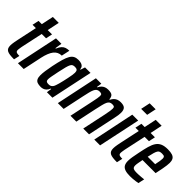

<svg xmlns="http://www.w3.org/2000/svg" viewBox="40 -1468 2201 2201"><g transform="rotate(45 1141.0 -367.5)"><path d="M179 0Q139 0 111.5 -3.5Q84 -7 67.5 -16Q51 -25 43.5 -41Q36 -57 36 -82Q36 -94 37.5 -109Q39 -124 42.5 -143Q46 -162 51 -186L103 -430H49L66 -510H119L150 -658H246L215 -510H285L268 -430H198L141 -165Q139 -153 137 -141Q135 -129 134 -120Q133 -111 133 -105Q133 -93 138 -85Q143 -77 156.5 -74Q170 -71 195 -71Z M242 0 349 -510H437L424 -426H431Q446 -463 464.5 -483Q483 -503 506 -510.5Q529 -518 558 -518L536 -417Q507 -417 483 -405.5Q459 -394 441 -371Q423 -348 409 -313Q395 -278 385 -232L336 0Z M618 8Q585 8 563.5 0Q542 -8 531.5 -28.5Q521 -49 521 -85Q521 -115 527 -157Q533 -199 544 -255Q560 -332 574.5 -382.5Q589 -433 606.5 -463Q624 -493 648 -505.5Q672 -518 706 -518Q735 -518 754.5 -511Q774 -504 784.5 -490.5Q795 -477 796 -455H802L820 -510H909L801 0H712L721 -61H714Q703 -33 687 -18Q671 -3 653 2.5Q635 8 618 8ZM661 -77Q678 -77 690 -82Q702 -87 711.5 -98.5Q721 -110 728 -131Q733 -144 740 -169.5Q747 -195 754 -225.5Q761 -256 767.5 -287Q774 -318 778 -344Q782 -370 782 -385Q782 -412 771 -422.5Q760 -433 736 -433Q717 -433 704 -428Q691 -423 681.5 -405.5Q672 -388 662.5 -352.5Q653 -317 640 -255Q629 -200 622.5 -167Q616 -134 616 -116Q616 -99 621 -91Q626 -83 636 -80Q646 -77 661 -77Z M889 0 996 -510H1084L1075 -448H1081Q1093 -472 1108 -487Q1123 -502 1143 -510Q1163 -518 1189 -518Q1239 -518 1256.5 -501Q1274 -484 1276 -448H1283Q1295 -472 1310.5 -487.5Q1326 -503 1346.5 -510.5Q1367 -518 1393 -518Q1441 -518 1460.5 -498.5Q1480 -479 1480 -435Q1480 -417 1477 -394Q1474 -371 1467 -341L1395 0H1301L1363 -292Q1372 -335 1375.5 -360.5Q1379 -386 1379 -400Q1379 -421 1370 -427Q1361 -433 1340 -433Q1318 -433 1304 -424Q1290 -415 1280.5 -394.5Q1271 -374 1262.5 -339.5Q1254 -305 1243 -255L1189 0H1094L1156 -292Q1165 -335 1169.5 -360.5Q1174 -386 1174 -400Q1174 -421 1164.5 -427Q1155 -433 1134 -433Q1112 -433 1097.5 -422.5Q1083 -412 1073 -390Q1063 -368 1055 -334.5Q1047 -301 1037 -255L983 0Z M1611 -629 1635 -743H1732L1708 -629ZM1480 0 1586 -510H1682L1574 0Z M1847 0Q1807 0 1779.5 -3.5Q1752 -7 1735.5 -16Q1719 -25 1711.5 -41Q1704 -57 1704 -82Q1704 -94 1705.5 -109Q1707 -124 1710.5 -143Q1714 -162 1719 -186L1771 -430H1717L1734 -510H1787L1818 -658H1914L1883 -510H1953L1936 -430H1866L1809 -165Q1807 -153 1805 -141Q1803 -129 1802 -120Q1801 -111 1801 -105Q1801 -93 1806 -85Q1811 -77 1824.5 -74Q1838 -71 1863 -71Z M2064 8Q2013 8 1982 -3.5Q1951 -15 1938 -39Q1925 -63 1925 -100Q1925 -129 1931.5 -167.5Q1938 -206 1948 -254Q1962 -325 1976 -375Q1990 -425 2011.5 -456.5Q2033 -488 2067 -503Q2101 -518 2155 -518Q2202 -518 2229.5 -508.5Q2257 -499 2269 -478Q2281 -457 2281 -423Q2281 -404 2277.5 -378Q2274 -352 2268.5 -321.5Q2263 -291 2255 -255L2249 -225H2037Q2030 -189 2025.5 -164Q2021 -139 2021 -121Q2021 -102 2028.5 -91.5Q2036 -81 2052.5 -77.5Q2069 -74 2095 -74Q2108 -74 2128 -75Q2148 -76 2169 -78Q2190 -80 2207 -82L2190 -5Q2176 -2 2155 1Q2134 4 2110.5 6Q2087 8 2064 8ZM2052 -294H2173L2176 -311Q2182 -337 2185.5 -361Q2189 -385 2189 -399Q2189 -415 2184 -423Q2179 -431 2169.5 -433.5Q2160 -436 2144 -436Q2124 -436 2110.5 -431.5Q2097 -427 2088 -413Q2079 -399 2070.5 -370.5Q2062 -342 2052 -294Z"/></g></svg>

Font: Saira ExtraCondensed SemiBold
Style: Italic
Weight: 600
Width: 2
Italic angle: -12°
Designer: Hector Gatti with collaboration of the Omnibus-Type team
Foundry: Omnibus-Type
Version: Version 1.101